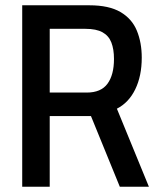

<svg xmlns="http://www.w3.org/2000/svg" viewBox="-20 -706 603 726"><path d="M64 0V-686H318Q392 -686 435.5 -660.5Q479 -635 497.5 -590Q516 -545 516 -488Q516 -419 491.5 -368.5Q467 -318 422 -295L543 0H433L324 -267H168V0ZM168 -356H308Q362 -356 386.5 -389.5Q411 -423 411 -483Q411 -520 401 -545.5Q391 -571 367.5 -584Q344 -597 303 -597H168Z"/></svg>

Font: Archivo Condensed Medium
Style: Regular
Weight: 500
Width: 3
Designer: Hector Gatti
Foundry: Omnibus-Type
Version: Version 2.001